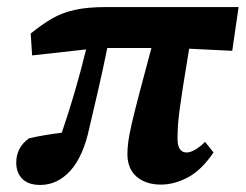

<svg xmlns="http://www.w3.org/2000/svg" viewBox="-20 -509 696 544"><path d="M71 -352 67 -414Q99 -440 127.5 -456.5Q156 -473 192 -481Q228 -489 280 -489H656L638 -365L516 -371Q505 -306 498.5 -264Q492 -222 488.5 -195Q485 -168 484 -150Q483 -132 483 -116Q483 -77 509 -77Q530 -77 561 -107L585 -77Q551 -27 512.5 -6.5Q474 14 436 14Q393 14 367 -8.5Q341 -31 341 -73Q341 -88 343.5 -107.5Q346 -127 353.5 -159.5Q361 -192 374.5 -243.5Q388 -295 409 -373H284Q271 -309 258 -253Q245 -197 233 -146Q216 -66 179.5 -25.5Q143 15 94 15Q60 15 43 -2.5Q26 -20 26 -48Q26 -91 62 -117Q83 -122 107 -126Q131 -130 155 -133Q175 -191 192 -249.5Q209 -308 224 -369Z"/></svg>

Font: Source Serif Pro
Style: Bold Italic
Weight: 700
Italic angle: -12°
Designer: Frank Grießhammer
Foundry: Adobe Systems Incorporated
Version: Version 3.001;hotconv 1.0.111;makeotfexe 2.5.65597